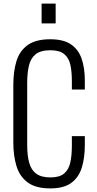

<svg xmlns="http://www.w3.org/2000/svg" viewBox="-20 -1036 539 1066"><path d="M259 10Q177 10 132.5 -24Q88 -58 71 -115.5Q54 -173 54 -243V-565Q54 -640 71.5 -697Q89 -754 134 -786Q179 -818 259 -818Q332 -818 373.5 -790Q415 -762 433 -710.5Q451 -659 451 -588V-539H379V-586Q379 -639 370.5 -677Q362 -715 336 -736Q310 -757 260 -757Q205 -757 177.5 -734.5Q150 -712 140.5 -671Q131 -630 131 -576V-231Q131 -171 142.5 -131Q154 -91 182 -71Q210 -51 260 -51Q311 -51 336.5 -73Q362 -95 370.5 -134.5Q379 -174 379 -227V-280H451V-232Q451 -161 434.5 -106.5Q418 -52 376.5 -21Q335 10 259 10ZM211 -906V-1016H289V-906Z"/></svg>

Font: Oswald Light
Style: Regular
Weight: 300
Designer: Vernon Adams
Foundry: Vernon Adams
Version: Version 4.103;gftools[0.9.33.dev8+g029e19f]